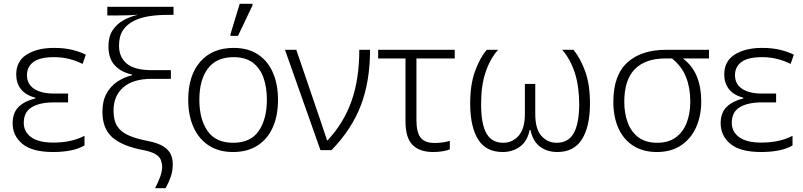

<svg xmlns="http://www.w3.org/2000/svg" viewBox="-20 -796 4260 1018"><path d="M262 10Q151 10 99 -33Q47 -76 47 -142Q47 -199 79.5 -230Q112 -261 167 -274V-278Q115 -292 90.5 -324Q66 -356 66 -401Q66 -472 122 -507Q178 -542 266 -542Q322 -542 364 -531.5Q406 -521 435 -506L418 -457Q387 -473 348.5 -483Q310 -493 267 -493Q192 -493 157.5 -467.5Q123 -442 123 -398Q123 -350 161 -325Q199 -300 264 -300H341V-253H264Q191 -253 148.5 -227.5Q106 -202 106 -145Q106 -97 145.5 -68.5Q185 -40 262 -40Q360 -40 428 -76V-25Q398 -7 355.5 1.5Q313 10 262 10Z M802 202Q818 172 829 142Q840 112 840 85Q839 68 832.5 51.5Q826 35 804.5 21.5Q783 8 736 -1Q630 -21 576.5 -67Q523 -113 523 -204Q523 -260 544.5 -299.5Q566 -339 602 -363Q638 -387 680 -397V-401Q625 -412 590 -448Q555 -484 555 -551Q555 -601 576.5 -634.5Q598 -668 633.5 -688Q669 -708 713 -718Q687 -716 661 -715Q635 -714 599 -714H549V-760H900V-717H865Q816 -717 770.5 -710Q725 -703 689 -685Q653 -667 632 -635.5Q611 -604 611 -554Q611 -493 652.5 -458.5Q694 -424 785 -424H886V-378H784Q686 -378 634 -333Q582 -288 582 -210Q582 -159 600.5 -128.5Q619 -98 659 -79.5Q699 -61 762 -49Q818 -38 846.5 -19.5Q875 -1 885.5 22.5Q896 46 896 74Q896 110 886 139.5Q876 169 858 202Z M1454 -267Q1454 -183 1426.5 -121Q1399 -59 1345.5 -24.5Q1292 10 1215 10Q1141 10 1088 -24Q1035 -58 1006.5 -120.5Q978 -183 978 -267Q978 -396 1042 -469Q1106 -542 1219 -542Q1295 -542 1347.5 -507.5Q1400 -473 1427 -411Q1454 -349 1454 -267ZM1037 -267Q1037 -164 1080.5 -101.5Q1124 -39 1216 -39Q1309 -39 1352 -102Q1395 -165 1395 -267Q1395 -333 1377 -384Q1359 -435 1320 -464Q1281 -493 1218 -493Q1128 -493 1082.5 -433Q1037 -373 1037 -267ZM1202 -606V-615L1251 -776H1319V-768L1242 -606Z M1679 0 1491 -532H1551L1679 -157Q1686 -134 1697 -103Q1708 -72 1714 -52H1717Q1802 -143 1843.5 -259.5Q1885 -376 1885 -532H1942Q1942 -366 1894 -239Q1846 -112 1738 0Z M2277 10Q2205 10 2167.5 -27.5Q2130 -65 2130 -152V-486H1985V-532H2391V-486H2188V-159Q2188 -96 2209.5 -67Q2231 -38 2285 -38Q2305 -38 2327 -41Q2349 -44 2365 -49V-4Q2351 2 2327 6Q2303 10 2277 10Z M2645 10Q2557 10 2515.5 -56Q2474 -122 2473 -241Q2472 -345 2498.5 -418Q2525 -491 2561 -532H2621Q2578 -484 2554 -411.5Q2530 -339 2531 -241Q2531 -137 2559.5 -88Q2588 -39 2648 -39Q2697 -39 2730 -76.5Q2763 -114 2763 -192V-351H2818V-192Q2818 -111 2851 -75Q2884 -39 2931 -39Q2993 -39 3021.5 -89Q3050 -139 3051 -241Q3051 -337 3028 -409Q3005 -481 2961 -532H3020Q3057 -489 3083 -417Q3109 -345 3108 -241Q3107 -122 3064.5 -56Q3022 10 2935 10Q2881 10 2843 -18.5Q2805 -47 2793 -106H2788Q2776 -47 2737 -18.5Q2698 10 2645 10Z M3463 10Q3390 10 3338 -23Q3286 -56 3259 -116Q3232 -176 3232 -256Q3232 -397 3306 -464.5Q3380 -532 3512 -532H3739V-486H3601Q3652 -447 3675 -390Q3698 -333 3698 -259Q3698 -182 3671 -121.5Q3644 -61 3591.5 -25.5Q3539 10 3463 10ZM3465 -39Q3524 -39 3563 -67.5Q3602 -96 3621 -145.5Q3640 -195 3640 -258Q3640 -330 3617.5 -387Q3595 -444 3543 -486H3507Q3402 -486 3346 -429.5Q3290 -373 3290 -256Q3290 -195 3308.5 -145.5Q3327 -96 3365.5 -67.5Q3404 -39 3465 -39Z M4016 10Q3905 10 3853 -33Q3801 -76 3801 -142Q3801 -199 3833.5 -230Q3866 -261 3921 -274V-278Q3869 -292 3844.5 -324Q3820 -356 3820 -401Q3820 -472 3876 -507Q3932 -542 4020 -542Q4076 -542 4118 -531.5Q4160 -521 4189 -506L4172 -457Q4141 -473 4102.5 -483Q4064 -493 4021 -493Q3946 -493 3911.5 -467.5Q3877 -442 3877 -398Q3877 -350 3915 -325Q3953 -300 4018 -300H4095V-253H4018Q3945 -253 3902.5 -227.5Q3860 -202 3860 -145Q3860 -97 3899.5 -68.5Q3939 -40 4016 -40Q4114 -40 4182 -76V-25Q4152 -7 4109.5 1.5Q4067 10 4016 10Z"/></svg>

Font: RS Noto Sans Light
Style: Regular
Weight: 300
Designer: Monotype Design Team
Foundry: Monotype Imaging Inc.
Version: Version 3.10